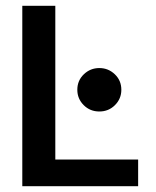

<svg xmlns="http://www.w3.org/2000/svg" viewBox="-20 -643 540 663"><path d="M57 0V-623H171V-92H457V0ZM323 -258Q291 -258 269 -280Q247 -302 247 -333Q247 -365 269.5 -386.5Q292 -408 323 -408Q354 -408 376.5 -386.5Q399 -365 399 -333Q399 -302 377 -280Q355 -258 323 -258Z"/></svg>

Font: Inconsolata
Style: Bold
Weight: 700
Monospace: yes
Designer: Raph Levien, Cyreal, Brenton Simpson
Foundry: Raph Levien, Cyreal, Google
Version: Version 3.100; ttfautohint (v1.8.4.7-5d5b)